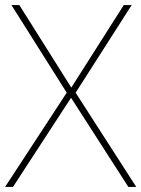

<svg xmlns="http://www.w3.org/2000/svg" viewBox="-23 -734 555 754"><path d="M512 0 274 -370 494 -714H463L257 -390L53 -714H22L239 -370L-3 0H28L256 -350L481 0Z"/></svg>

Font: Noto Sans Syriac Eastern Thin
Style: Regular
Weight: 100
Designer: Patrick Giasson and the Monotype Design Team
Foundry: Monotype Imaging Inc.
Version: Version 3.001